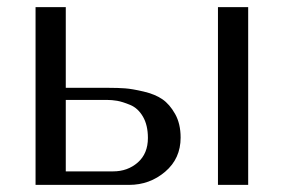

<svg xmlns="http://www.w3.org/2000/svg" viewBox="-20 -520 798 540"><path d="M80 -500H165V-273H285Q312 -273 332 -271.5Q352 -270 384 -262.5Q416 -255 436.5 -241Q457 -227 472.5 -199.5Q488 -172 488 -133Q488 -74 444.5 -37Q401 0 343 0H80ZM593 -500H678V0H593ZM165 -38H298Q339 -38 367.5 -63Q396 -88 396 -132Q396 -168 382 -192Q368 -216 346 -225Q324 -234 309.5 -236.5Q295 -239 280 -239H165Z"/></svg>

Font: Tenor Sans
Style: Regular
Weight: 400
Designer: Denis Masharov
Foundry: Denis Masharov
Version: Version 1.1